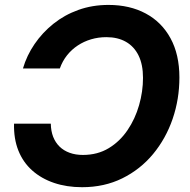

<svg xmlns="http://www.w3.org/2000/svg" viewBox="-20 -758 778 788"><path d="M425.3 -737.8Q512.7 -737.8 578.1 -702.6Q643.6 -667.5 679.9 -600.8Q716.3 -534.2 716.3 -439.9Q716.3 -351.1 688.5 -270Q660.6 -189 608.2 -125.7Q555.7 -62.5 481.9 -26.1Q408.2 10.3 316.9 10.3Q253.9 10.3 201.9 -7.3Q149.9 -24.9 112.3 -58.3Q74.7 -91.8 55.4 -140.1Q36.1 -188.5 37.6 -250.5H188.5Q189 -220.2 198.2 -196.5Q207.5 -172.9 224.6 -156.2Q241.7 -139.6 265.9 -130.9Q290 -122.1 320.3 -122.1Q380.4 -122.1 426.3 -149.9Q472.2 -177.7 503.4 -223.9Q534.7 -270 550.8 -326.2Q566.9 -382.3 566.9 -438.5Q566.9 -493.2 548.6 -530.3Q530.3 -567.4 496.8 -586.4Q463.4 -605.5 416.5 -605.5Q383.8 -605.5 354 -596.7Q324.2 -587.9 299.1 -571.3Q273.9 -554.7 255.1 -531Q236.3 -507.3 225.6 -477.1H74.2Q89.8 -530.3 121.8 -577.1Q153.8 -624 199.2 -660.4Q244.6 -696.8 301.8 -717.3Q358.9 -737.8 425.3 -737.8Z"/></svg>

Font: Inter 18pt
Style: Bold Italic
Weight: 700
Italic angle: -9.3988°
Designer: Rasmus Andersson
Foundry: rsms
Version: Version 4.001;git-66647c0bb